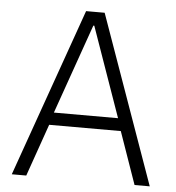

<svg xmlns="http://www.w3.org/2000/svg" viewBox="-51 -746 727 793"><g transform="rotate(5 312.5 -349.0)"><path d="M599 0H536L460 -217H163L87 0H27L274 -698H351ZM444 -269 313 -641H309L178 -269Z"/></g></svg>

Font: IBM Plex Sans Light
Style: Regular
Weight: 300
Designer: Mike Abbink, Paul van der Laan, Pieter van Rosmalen
Foundry: Bold Monday
Version: Version 3.0